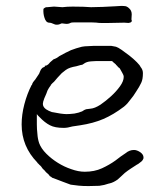

<svg xmlns="http://www.w3.org/2000/svg" viewBox="-20 -627 562 654"><path d="M121.1 -58.6Q119.1 -61.5 113.3 -66.4Q111.3 -69.3 109.4 -70.3Q108.4 -71.3 107.4 -72.3V-73.2Q53.7 -127.9 53.7 -203.1Q53.7 -236.3 63 -272Q72.3 -307.6 87.9 -337.9H88.9Q89.8 -342.8 92.8 -347.2Q95.7 -351.6 98.6 -354.5L99.6 -355.5L111.3 -373Q114.3 -377 115.2 -380.9Q117.2 -384.8 119.1 -389.6Q121.1 -392.6 123.5 -395Q126 -397.5 129.9 -398.4L130.9 -399.4H132.8V-401.4V-403.3H134.8H135.7H136.7Q138.7 -404.3 140.6 -405.3Q144.5 -407.2 147.5 -411.1Q150.4 -415 154.3 -418Q158.2 -420.9 162.1 -424.8Q173.8 -428.7 181.6 -435.5Q204.1 -448.2 221.7 -456.1Q239.3 -462.9 258.8 -467.8Q269.5 -469.7 278.3 -469.7Q287.1 -469.7 297.9 -470.7H345.7Q351.6 -470.7 359.4 -470.7Q366.2 -469.7 375 -467.8Q381.8 -465.8 394.5 -457Q407.2 -448.2 420.9 -437.5Q434.6 -426.8 446.3 -415Q457 -404.3 459 -398.4L460 -397.5Q466.8 -388.7 466.8 -377.9Q466.8 -356.4 460.9 -344.7Q455.1 -332 443.4 -314.5Q438.5 -306.6 434.1 -300.3Q429.7 -293.9 423.8 -287.1Q418.9 -280.3 414.1 -274.9Q409.2 -269.5 402.3 -263.7Q366.2 -236.3 332 -221.7Q297.9 -207 252.9 -200.2L226.6 -196.3Q210 -191.4 197.3 -191.4Q167 -191.4 150.4 -200.2Q132.8 -209 114.3 -228.5L109.4 -233.4L105.5 -238.3V-231.4V-225.6V-203.1Q105.5 -187.5 107.4 -170.9Q108.4 -154.3 113.3 -139.6Q120.1 -121.1 137.7 -103.5Q155.3 -85.9 177.2 -72.3Q199.2 -58.6 222.7 -50.8Q247.1 -42 268.6 -42Q301.8 -42 327.1 -53.7Q352.5 -65.4 373 -80.1Q382.8 -87.9 391.6 -94.2Q400.4 -100.6 408.2 -105.5Q420.9 -116.2 436.5 -116.2Q446.3 -116.2 458 -108.4Q468.8 -100.6 468.8 -90.8V-87.9Q466.8 -81.1 461.9 -77.1Q455.1 -71.3 449.2 -67.4H448.2Q437.5 -60.5 426.3 -53.2Q415 -45.9 405.3 -38.1Q397.5 -31.2 391.6 -25.4L380.9 -15.6Q374 -10.7 367.2 -7.3Q360.4 -3.9 352.5 -2H351.6Q335 3.9 318.4 5.9Q300.8 6.8 281.2 6.8Q261.7 6.8 248 5.4Q234.4 3.9 220.7 2L194.3 -7.8Q180.7 -12.7 161.1 -20.5Q159.2 -20.5 158.2 -21.5Q157.2 -22.5 155.3 -23.4V-24.4H154.3Q150.4 -26.4 149.4 -27.3L148.4 -28.3V-29.3Q144.5 -34.2 140.6 -37.1Q136.7 -40 133.8 -43.9Q130.9 -47.9 127 -50.8Q124 -53.7 121.1 -58.6ZM137.7 -307.6Q135.7 -302.7 130.9 -292Q126 -279.3 126 -273.4Q126 -262.7 136.7 -254.9Q145.5 -249 157.2 -245.1H158.2Q171.9 -242.2 185.5 -240.2Q199.2 -238.3 207 -238.3Q216.8 -238.3 233.4 -240.2Q250 -243.2 257.8 -247.1H258.8Q268.6 -253.9 273.4 -254.9Q278.3 -255.9 288.1 -256.8Q302.7 -257.8 322.3 -270.5Q340.8 -283.2 358.4 -299.3Q376 -315.4 388.7 -333Q401.4 -350.6 401.4 -365.2Q401.4 -371.1 396.5 -378.9Q392.6 -386.7 387.7 -394.5L385.7 -395.5V-396.5Q381.8 -397.5 380.9 -400.4Q377.9 -404.3 375 -406.2V-407.2Q370.1 -411.1 368.2 -413.1L363.3 -417V-418L362.3 -418.9H361.3H360.4H305.7Q297.9 -418.9 290 -418Q274.4 -417 264.6 -409.2Q261.7 -407.2 259.8 -406.2Q258.8 -406.2 258.8 -406.2Q256.8 -406.2 253.9 -405.3L240.2 -401.4Q228.5 -399.4 219.7 -396.5Q210.9 -393.6 204.1 -388.7Q197.3 -383.8 190.4 -377.9Q183.6 -371.1 175.8 -362.3Q168 -353.5 164.1 -348.6Q158.2 -343.8 153.3 -337.9V-336.9Q150.4 -332 146.5 -327.1Q141.6 -320.3 137.7 -307.6ZM403.3 -549.8Q328.1 -547.9 318.4 -548.8Q302.7 -551.8 234.4 -550.8Q222.7 -550.8 219.7 -548.8Q212.9 -544.9 203.1 -545.9Q196.3 -546.9 195.3 -546.9Q190.4 -547.9 188.5 -546.9Q179.7 -542 170.9 -543Q168 -543 164.1 -544.9Q154.3 -549.8 146.5 -549.8Q135.7 -550.8 130.9 -568.4Q127 -581.1 127.9 -595.7V-596.7Q134.8 -603.5 140.6 -602.5L163.1 -604.5H165Q192.4 -602.5 192.4 -602.5Q209 -604.5 227.5 -604.5Q246.1 -604.5 263.2 -604Q280.3 -603.5 290 -602.5Q309.6 -602.5 330.1 -603.5Q350.6 -604.5 370.1 -605.5Q378.9 -606.4 385.7 -606.4Q393.6 -607.4 403.3 -606.4Q412.1 -606.4 419.9 -598.6Q428.7 -590.8 428.7 -578.1L427.7 -560.5Q432.6 -550.8 418 -548.8Z"/></svg>

Font: ToneOZ-Zhuyin-Tsuipita-TC
Style: Regular
Weight: 400
Designer: ÂÆ£ÂøóÂáåJeffrey Xuan(jeffreyx@gmail.com, ToneOZ.com) ÈòøÂù§(cjkFonts)
Foundry: ToneOZ
Version: Version 0.240710